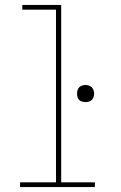

<svg xmlns="http://www.w3.org/2000/svg" viewBox="-20 -755 490 775"><path d="M61 0V-19H206V-716H70V-735H227V-19H363V0ZM325 -343Q318 -343 311 -345Q304 -347 299.5 -351.5Q295 -356 293 -363Q291 -370 291 -377Q291 -384 293 -391Q295 -398 299.5 -402.5Q304 -407 311 -409.5Q318 -412 325 -412Q332 -412 339 -409.5Q346 -407 350.5 -402.5Q355 -398 357.5 -391Q360 -384 360 -377Q360 -370 357.5 -363Q355 -356 350.5 -351.5Q346 -347 339 -345Q332 -343 325 -343Z"/></svg>

Font: Zed Sans Thin Extended
Style: Regular
Weight: 100
Width: 7
Designer: Belleve Invis
Foundry: Belleve Invis
Version: Version 1.0.0; ttfautohint (v1.8.4)